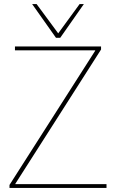

<svg xmlns="http://www.w3.org/2000/svg" viewBox="-20 -930 566 950"><path d="M27 0V-15L451 -679V-681H54V-700H480V-685L56 -21V-19H507V0ZM395 -910 278 -743H257L139 -910H161L268 -765L374 -910Z"/></svg>

Font: Georama ExtraCondensed Thin Thin
Style: Regular
Weight: 250
Version: Version 1.001